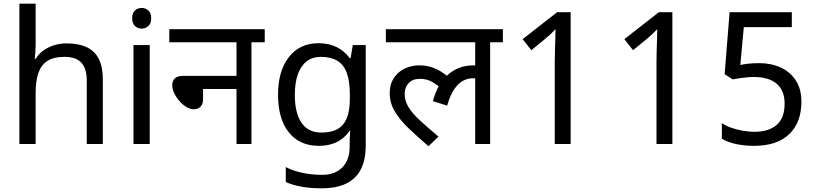

<svg xmlns="http://www.w3.org/2000/svg" viewBox="-20 -780 4417 1040"><path d="M173 -537Q173 -518 171.5 -498Q170 -478 168 -462H174Q191 -490 217 -508Q243 -526 275 -535.5Q307 -545 341 -545Q406 -545 449.5 -524.5Q493 -504 515 -461Q537 -418 537 -349V0H450V-343Q450 -408 421 -440Q392 -472 330 -472Q270 -472 236 -449.5Q202 -427 187.5 -383.5Q173 -340 173 -277V0H85V-760H173Z M791 -536V0H703V-536ZM748 -737Q768 -737 783.5 -723.5Q799 -710 799 -681Q799 -653 783.5 -639Q768 -625 748 -625Q726 -625 711 -639Q696 -653 696 -681Q696 -710 711 -723.5Q726 -737 748 -737Z M897 -622H1414V-551H1342V0H1261V-298H1080V-244Q1080 -216 1066 -202Q1052 -188 1029 -188Q1011 -188 990.5 -200Q970 -212 952.5 -232Q935 -252 924 -274.5Q913 -297 913 -318Q913 -341 926.5 -355Q940 -369 974 -369H1261V-551H897Z M1706 -546Q1759 -546 1801.5 -526Q1844 -506 1874 -465H1879L1891 -536H1961V9Q1961 85 1935 136.5Q1909 188 1856 214Q1803 240 1721 240Q1663 240 1614.5 231.5Q1566 223 1528 206V125Q1566 145 1617 156Q1668 167 1726 167Q1795 167 1834.5 126.5Q1874 86 1874 16V-5Q1874 -17 1875 -39.5Q1876 -62 1877 -71H1873Q1845 -30 1803.5 -10Q1762 10 1707 10Q1603 10 1544.5 -63Q1486 -136 1486 -267Q1486 -395 1544.5 -470.5Q1603 -546 1706 -546ZM1718 -472Q1673 -472 1641.5 -448Q1610 -424 1593.5 -378Q1577 -332 1577 -266Q1577 -167 1613.5 -114.5Q1650 -62 1720 -62Q1761 -62 1790 -72.5Q1819 -83 1838 -105.5Q1857 -128 1866 -163Q1875 -198 1875 -246V-267Q1875 -340 1858.5 -385Q1842 -430 1807 -451Q1772 -472 1718 -472Z M2070 -551V-622H2704V-551H2635V0H2554V-377L2598 -341Q2581 -351 2566.5 -353.5Q2552 -356 2540 -356Q2516 -356 2491 -344Q2466 -332 2443 -300.5Q2420 -269 2402 -208L2325 -232Q2350 -327 2407.5 -376.5Q2465 -426 2545 -426Q2562 -426 2579 -423Q2596 -420 2608 -416L2611 -394L2554 -413V-551ZM2383 -292Q2352 -318 2322.5 -335.5Q2293 -353 2255 -353Q2215 -353 2193.5 -330Q2172 -307 2172 -271Q2172 -233 2193.5 -198.5Q2215 -164 2256 -126.5Q2297 -89 2355 -40L2301 12Q2243 -38 2195 -83.5Q2147 -129 2119 -175.5Q2091 -222 2091 -275Q2091 -315 2105.5 -343.5Q2120 -372 2143.5 -390.5Q2167 -409 2195 -417.5Q2223 -426 2250 -426Q2283 -426 2311 -418Q2339 -410 2365 -394.5Q2391 -379 2415 -357Z M2985 0V-446Q2985 -474 2986 -506.5Q2987 -539 2988 -569.5Q2989 -600 2989 -622Q2973 -605 2961.5 -594.5Q2950 -584 2930 -567L2858 -508L2811 -568L2998 -714H3071V0Z M3536 0V-446Q3536 -474 3537 -506.5Q3538 -539 3539 -569.5Q3540 -600 3540 -622Q3524 -605 3512.5 -594.5Q3501 -584 3481 -567L3409 -508L3362 -568L3549 -714H3622V0Z M4064 10Q4014 10 3968 0.5Q3922 -9 3890 -29V-113Q3912 -98 3942.5 -87.5Q3973 -77 4006 -71.5Q4039 -66 4066 -66Q4143 -66 4186.5 -103Q4230 -140 4230 -219Q4230 -290 4187 -326.5Q4144 -363 4062 -363Q4036 -363 4002.5 -358.5Q3969 -354 3949 -350L3905 -378L3932 -714H4269V-633H4009L3990 -428Q4006 -432 4033.5 -435Q4061 -438 4092 -438Q4157 -438 4208.5 -414.5Q4260 -391 4290.5 -344.5Q4321 -298 4321 -229Q4321 -117 4255 -53.5Q4189 10 4064 10Z"/></svg>

Font: hingl115
Style: Book
Weight: 400
Designer: Jelle Bosma - Monotype Design Team
Foundry: Monotype Imaging Inc.
Version: Version 2.003